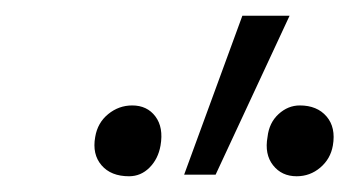

<svg xmlns="http://www.w3.org/2000/svg" viewBox="-20 -731 444 244"><path d="M214 -509 288 -711H348L254 -509ZM144 -507Q121 -507 109 -521Q97 -535 101 -557Q104 -575 117.5 -586Q131 -597 148 -597Q167 -597 177.5 -583Q188 -569 184 -546Q181 -529 170 -518Q159 -507 144 -507ZM357 -507Q338 -507 327 -521Q316 -535 320 -557Q322 -575 334 -586Q346 -597 361 -597Q383 -597 395 -583Q407 -569 403 -546Q400 -529 387 -518Q374 -507 357 -507Z"/></svg>

Font: Ysabeau Infant
Style: Italic
Weight: 400
Italic angle: -12°
Designer: Christian Thalmann (Catharsis Fonts)
Version: Version 2.001;gftools[0.9.30]; featfreeze: ss01,ss02,lnum